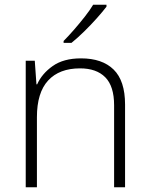

<svg xmlns="http://www.w3.org/2000/svg" viewBox="-20 -786 628 806"><path d="M320 -541Q409 -541 457 -494Q505 -447 505 -347V0H459V-344Q459 -424 422 -461.5Q385 -499 316 -499Q229 -499 182 -448Q135 -397 135 -294V0H88V-531H126L133 -432H136Q156 -477 201.5 -509Q247 -541 320 -541ZM427 -758Q411 -737 386.5 -709.5Q362 -682 334 -654.5Q306 -627 280 -606H247V-614Q267 -634 290.5 -661Q314 -688 336 -716Q358 -744 371 -766H427Z"/></svg>

Font: Noto Sans Thaana ExtraLight
Style: Regular
Weight: 200
Designer: David Williams
Foundry: Google Inc.
Version: Version 3.001; ttfautohint (v1.8.4.7-5d5b)